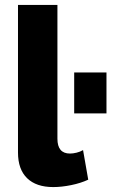

<svg xmlns="http://www.w3.org/2000/svg" viewBox="-20 -750 469 779"><path d="M53 -730H213V-187Q213 -127 264 -127Q276 -127 290.5 -130.5Q305 -134 317 -141L338 -21Q308 -7 269 1Q230 9 196 9Q127 9 90 -27Q53 -63 53 -131ZM281 -290V-456H412V-290Z"/></svg>

Font: Boldmen
Style: Bold
Weight: 700
Designer: Matt McInerney, Pablo Impallari, Rodrigo Fuenzalida
Foundry: LIVING CONCEPT
Version: Version 1.000